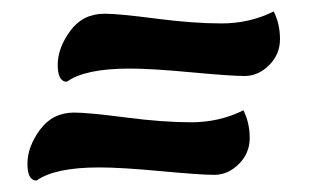

<svg xmlns="http://www.w3.org/2000/svg" viewBox="-20 -400 540 336"><path d="M406 -207Q417 -185 417 -158.5Q417 -132 398 -113Q379 -94 355 -94Q331 -94 261.5 -100.5Q192 -107 154 -107Q76 -107 44 -84Q28 -84 28 -113.5Q28 -143 50 -173Q72 -203 110 -203Q134 -203 199.5 -194.5Q265 -186 314.5 -186Q364 -186 406 -207ZM459 -380Q470 -358 470 -331.5Q470 -305 451 -286Q432 -267 408 -267Q384 -267 314.5 -273.5Q245 -280 207 -280Q129 -280 97 -257Q81 -257 81 -286.5Q81 -316 103 -346Q125 -376 163 -376Q187 -376 252.5 -367.5Q318 -359 367.5 -359Q417 -359 459 -380Z"/></svg>

Font: Clara
Style: Regular
Weight: 400
Designer: Proyecto DEMO
Foundry: Proyecto DEMO
Version: Version 1.002